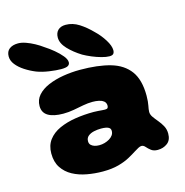

<svg xmlns="http://www.w3.org/2000/svg" viewBox="-163 -836 972 1011"><g transform="rotate(-15 323.0 -330.5)"><path d="M274.5 68Q231 68 188.5 60.2Q146 52.5 111.8 34Q77.5 15.5 56.8 -15.8Q36 -47 36 -93.5Q36 -137.5 58.5 -167.2Q81 -197 119.5 -214.5Q158 -232 206.8 -239.8Q255.5 -247.5 308 -247.5Q320 -247.5 331.8 -246.5Q343.5 -245.5 353.5 -244.8Q363.5 -244 369 -244Q379.5 -244 383.5 -248Q387.5 -252 387.5 -260.5Q387.5 -266.5 386 -271.2Q384.5 -276 381.5 -280.2Q378.5 -284.5 374 -287Q365 -294 349.5 -297.2Q334 -300.5 315.5 -300.5Q291 -300.5 264.2 -295.5Q237.5 -290.5 209.5 -285.2Q181.5 -280 152 -280Q99.5 -280 70.2 -297.2Q41 -314.5 41 -351Q41 -385 62.8 -409.5Q84.5 -434 121.5 -449.8Q158.5 -465.5 203.8 -473Q249 -480.5 295.5 -480.5Q393 -480.5 460.8 -461Q528.5 -441.5 564 -393.2Q599.5 -345 599.5 -258.5Q599.5 -241 598.2 -228Q597 -215 595 -205Q593 -195 591.8 -187.2Q590.5 -179.5 590.5 -172Q590.5 -157.5 600.5 -143.2Q610.5 -129 624 -113Q637.5 -97 647.8 -78.2Q658 -59.5 658 -36Q658 -0.5 635.8 16.2Q613.5 33 583 33Q561 33 547.5 22.5Q534 12 524.8 1.2Q515.5 -9.5 504.5 -9.5Q497 -9.5 486.8 -4Q476.5 1.5 463 10Q447 20.5 422 34.2Q397 48 360.8 58Q324.5 68 274.5 68ZM292 -70.5Q307 -70.5 321.2 -74.5Q335.5 -78.5 347.8 -85.8Q360 -93 367.2 -103.2Q374.5 -113.5 374.5 -126Q374.5 -137 368 -142.8Q361.5 -148.5 349.5 -150.8Q337.5 -153 322.5 -153Q303 -153 283.8 -148.8Q264.5 -144.5 252 -134.2Q239.5 -124 239.5 -106Q239.5 -93 247 -85.5Q254.5 -78 266.2 -74.2Q278 -70.5 292 -70.5ZM201 -509.5Q175 -509.5 137.2 -515Q99.5 -520.5 70.5 -531.5Q39.5 -544 12.2 -561.8Q-15 -579.5 -31.8 -600.8Q-48.5 -622 -48.5 -645.5Q-48.5 -672.5 -30.8 -686Q-13 -699.5 16.5 -699.5Q35.5 -699.5 58.2 -691.5Q81 -683.5 104 -671Q127 -658.5 146.5 -644Q170 -629 193.5 -609.5Q217 -590 233.2 -570.2Q249.5 -550.5 249.5 -534.5Q249.5 -522.5 239.2 -516Q229 -509.5 201 -509.5ZM465 -509Q447.5 -509 422.8 -515.8Q398 -522.5 372.5 -533.2Q347 -544 327.5 -555Q285.5 -581 256.2 -612Q227 -643 227 -674.5Q227 -700 242 -714.5Q257 -729 284 -729Q322 -729 356.8 -706.8Q391.5 -684.5 423.5 -651.5Q451 -625.5 471.8 -592.2Q492.5 -559 492.5 -535Q492.5 -523 486.8 -516Q481 -509 465 -509Z"/></g></svg>

Font: Gluten ExtraBold
Style: Regular
Weight: 800
Designer: Tyler Finck
Foundry: Etcetera Type Company
Version: Version 1.300